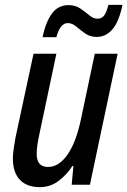

<svg xmlns="http://www.w3.org/2000/svg" viewBox="-20 -760 524 790"><path d="M144 10Q90 10 61.5 -20.5Q33 -51 33 -108Q33 -126 36.5 -149.5Q40 -173 44 -195L118 -539H212L141 -203Q131 -158 131 -126Q131 -73 178 -73Q222 -73 257.5 -123.5Q293 -174 313 -269L370 -539H464L350 0H275L282 -77H278Q253 -39 219.5 -14.5Q186 10 144 10ZM155 -607Q168 -669 193.5 -704Q219 -739 262 -739Q290 -739 310.5 -725Q331 -711 347.5 -697Q364 -683 381 -683Q398 -683 408 -695.5Q418 -708 426 -740H484Q469 -669 442 -638.5Q415 -608 378 -608Q351 -608 331 -622Q311 -636 294 -650.5Q277 -665 259 -665Q227 -665 212 -607Z"/></svg>

Font: Noto Sans Condensed Medium
Style: Italic
Weight: 500
Width: 3
Italic angle: -12°
Designer: Monotype Design Team
Foundry: Monotype Imaging Inc.
Version: Version 2.013; ttfautohint (v1.8.4.7-5d5b)